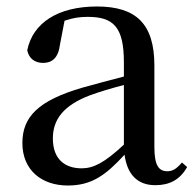

<svg xmlns="http://www.w3.org/2000/svg" viewBox="-20 -557 605 592"><path d="M459 14C503 14 535 -3 557 -42L541 -56C524 -36 512 -29 496 -29C470 -29 456 -46 456 -104V-355C456 -483 400 -537 279 -537C158 -537 81 -486 64 -402C69 -377 87 -363 113 -363C140 -363 160 -378 165 -420L179 -493C204 -502 227 -505 250 -505C329 -505 362 -475 362 -365V-321C320 -310 274 -298 235 -287C97 -247 49 -196 49 -116C49 -32 109 15 189 15C263 15 306 -17 364 -80C372 -21 402 14 459 14ZM362 -111C302 -55 268 -38 232 -38C178 -38 143 -68 143 -130C143 -189 176 -232 257 -263C287 -274 324 -285 362 -295Z"/></svg>

Font: Source Han Serif SC Medium
Style: Regular
Weight: 500
Designer: Ryoko NISHIZUKA 西塚涼子 (kana & ideographs); Frank Grießhammer (Latin, Greek & Cyrillic); Wenlong ZHANG 张文龙 (bopomofo); San
Foundry: Adobe
Version: Version 2.003;hotconv 1.1.1;makeotfexe 2.6.0